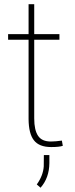

<svg xmlns="http://www.w3.org/2000/svg" viewBox="-20 -691 356 915"><path d="M116.2 -670.9C116.2 -670.9 116.2 -528.3 116.2 -528.3C116.2 -528.3 18.6 -528.3 18.6 -528.3C18.6 -528.3 18.6 -501.5 18.6 -501.5C18.6 -501.5 116.2 -501.5 116.2 -501.5C116.2 -501.5 116.2 -123 116.2 -123C116.2 -123 116.2 -123 116.2 -123C116.7 -77.1 125 -43.5 141.6 -22.5C158.2 -1 185.5 9.8 224.1 9.8C224.1 9.8 224.1 9.8 224.1 9.8C250 9.8 268.6 7.8 279.3 3.9C279.3 3.9 274.9 -21 274.9 -21C274.9 -21 274.9 -21 274.9 -21C254.4 -18.1 236.8 -16.6 222.7 -16.6C222.7 -16.6 222.7 -16.6 222.7 -16.6C193.8 -16.6 173.8 -25.4 161.6 -43.5C149.4 -61.5 143.1 -88.9 143.1 -126.5C143.1 -126.5 143.1 -501.5 143.1 -501.5C143.1 -501.5 263.2 -501.5 263.2 -501.5C263.2 -501.5 263.2 -528.3 263.2 -528.3C263.2 -528.3 143.1 -528.3 143.1 -528.3C143.1 -528.3 143.1 -670.9 143.1 -670.9C143.1 -670.9 116.2 -670.9 116.2 -670.9ZM173.3 203.6C201.2 171.9 214.8 132.8 215.3 86.4C215.3 86.4 215.3 47.9 215.3 47.9C215.3 47.9 189 47.9 189 47.9C189 47.9 188.5 102.1 188.5 102.1C188.5 102.1 188.5 102.1 188.5 102.1C186.5 131.3 175.3 160.2 155.3 188C155.3 188 173.3 203.6 173.3 203.6C173.3 203.6 173.3 203.6 173.3 203.6Z"/></svg>

Font: WOX
Style: Regular
Weight: 500
Designer: Google
Foundry: ""
Version: ""